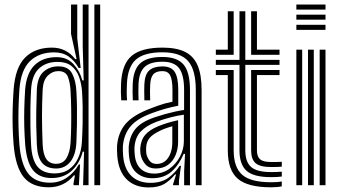

<svg xmlns="http://www.w3.org/2000/svg" viewBox="-20 -820 1506 850"><path d="M423.5 0H397.8V-800H423.5ZM372 0H347.8L352.2 -148.5H346.2Q333.2 -97.8 298.2 -64.8Q263.2 -31.8 208.8 -31.8Q154.2 -31.8 126.1 -66.6Q98 -101.5 91.5 -180.5Q88.5 -221.2 87.5 -259.9Q86.5 -298.5 87.5 -338.2Q88.5 -378 91.2 -422.2Q97 -496.5 133.4 -531.8Q169.8 -567 230.5 -567Q277.2 -567 305.5 -536.1Q333.8 -505.2 344.5 -464H350.5L346.2 -614V-800H372ZM222 -52.2Q260.2 -52.2 286.2 -70.9Q312.2 -89.5 326.2 -120.8Q340.2 -152 342.5 -190Q345 -234 345.8 -273.6Q346.5 -313.2 345.9 -348.8Q345.2 -384.2 343.2 -415.2Q340.5 -451 329.5 -480.8Q318.5 -510.5 295.8 -528.2Q273 -546 235 -546Q184.2 -546 152.6 -516.8Q121 -487.5 117.5 -421.8Q115.2 -380.2 114.6 -342Q114 -303.8 114.6 -264.5Q115.2 -225.2 117.5 -181Q120.8 -113.2 145.6 -82.8Q170.5 -52.2 222 -52.2ZM228.5 -74Q187.8 -74 166.6 -98.8Q145.5 -123.5 143 -180.8Q141.2 -221.5 140.6 -260.5Q140 -299.5 140.8 -339.2Q141.5 -379 143 -421.5Q145.2 -478 172.4 -502.1Q199.5 -526.2 238.5 -526.2Q283 -526.2 299.5 -494.1Q316 -462 318.2 -415.8Q320.2 -380.8 320.8 -343.8Q321.2 -306.8 320.6 -268.1Q320 -229.5 318.2 -190Q315.5 -134 291.5 -104Q267.5 -74 228.5 -74ZM228.5 -94.8Q259 -94.8 274.4 -120.1Q289.8 -145.5 292.5 -190Q294.5 -223.8 295.1 -262.2Q295.8 -300.8 295.1 -340Q294.5 -379.2 292.5 -415.8Q290.5 -455 280.5 -480.1Q270.5 -505.2 238.5 -505.2Q212 -505.2 191.5 -485.1Q171 -465 168.8 -422.5Q165.8 -360.5 165.9 -303.4Q166 -246.2 168.8 -180.2Q171 -135.5 185.6 -115.1Q200.2 -94.8 228.5 -94.8ZM195.8 9.2Q122 9.2 85.2 -35.6Q48.5 -80.5 40.2 -180.5Q37 -221.8 36 -260.6Q35 -299.5 36.1 -339.2Q37.2 -379 40.2 -422.8Q47.5 -521.8 91.5 -565.5Q135.5 -609.2 209.8 -609.2Q242 -609.2 268 -596.2Q294 -583.2 312.8 -558.5H319L294.5 -669.8V-800H322V-651L337.2 -519L328 -519.2Q310.8 -550.8 284.2 -569.5Q257.8 -588.2 219.8 -588.2Q153 -588.2 112.6 -549.2Q72.2 -510.2 65.8 -422.5Q63 -379.8 62 -340.1Q61 -300.5 61.9 -261.5Q62.8 -222.5 65.8 -181.5Q72.8 -93.8 104.2 -52.5Q135.8 -11.2 201.5 -11.2Q243 -11.2 276 -33.6Q309 -56 328.8 -91.8H334.5L329.2 0H305.5V-8.5L311.8 -43.5H306.8Q286.5 -18.2 258.4 -4.5Q230.2 9.2 195.8 9.2Z M846.8 0V-421.8Q846.8 -511 812.6 -549.8Q778.5 -588.5 699.2 -588.5Q617.8 -588.5 581.2 -555.8Q544.8 -523 541.8 -447.5Q541 -431 541 -412.5Q541 -394 542.5 -375.8H516.8Q515.5 -395 515.2 -411.5Q515 -428 515.8 -448.5Q519.2 -535.2 562.2 -572.2Q605.2 -609.2 699.2 -609.2Q761.5 -609.2 799.5 -590.2Q837.5 -571.2 855 -530Q872.5 -488.8 872.5 -421.8V0ZM663.2 -51.5Q700.5 -51.5 730 -72.8Q759.5 -94 776.8 -126.9Q794 -159.8 794 -194.8V-312.2Q768 -309 735.8 -300.6Q703.5 -292.2 672.5 -280.8Q627.2 -263.5 602.5 -237.2Q577.8 -211 575.2 -165.2Q575 -157.5 575.5 -149.8Q576 -142 576.5 -136Q579.8 -95 602.4 -73.2Q625 -51.5 663.2 -51.5ZM669.8 -74Q639.2 -74 622.9 -93.4Q606.5 -112.8 602 -138.2Q601.5 -143.5 601 -151Q600.5 -158.5 600.8 -163Q603.5 -200.5 622.8 -222.9Q642 -245.2 680.2 -261Q699.5 -269 722.9 -276.1Q746.2 -283.2 768.5 -287.8V-192.5Q768.5 -160 757.1 -133Q745.8 -106 723.6 -90Q701.5 -74 669.8 -74ZM673.5 -94.2Q696 -94.2 711.5 -107.1Q727 -120 734.9 -141.8Q742.8 -163.5 742.8 -190.2V-261Q724.8 -256 711.2 -251Q697.8 -246 688.8 -241.2Q655.8 -225.8 641.6 -208.5Q627.5 -191.2 626.8 -163Q626.8 -157.2 626.9 -151.8Q627 -146.2 627.8 -140.5Q630.5 -124.5 641.2 -109.4Q652 -94.2 673.5 -94.2ZM637.8 9.8Q577.5 9.8 541.1 -25.8Q504.8 -61.2 499.2 -129.5Q498.5 -140 498 -153.2Q497.5 -166.5 498.2 -174.5Q503 -234 537.1 -272.9Q571.2 -311.8 647 -340Q665.8 -347.2 679.5 -352.2Q693.2 -357.2 708 -361.4Q722.8 -365.5 743.5 -369.8V-422Q743.5 -465.5 733.8 -485.4Q724 -505.2 699.2 -505.2Q670.5 -505.2 658.2 -490.4Q646 -475.5 644.8 -443Q644.2 -435 644.1 -416Q644 -397 644.8 -375.8H619.2Q618.2 -400 618.5 -416.8Q618.8 -433.5 619 -445.8Q621 -491 640.9 -508.5Q660.8 -526 699.2 -526Q738 -526 753.6 -501.4Q769.2 -476.8 769.2 -422V-352Q735 -345.2 708.9 -337.8Q682.8 -330.2 655.5 -320.2Q587.2 -295.8 557.8 -260.4Q528.2 -225 524 -172.5Q523.5 -164 523.9 -152.8Q524.2 -141.5 525 -131.5Q529.8 -72.2 561.4 -41.4Q593 -10.5 646 -10.5Q694.2 -10.5 724.9 -32.5Q755.5 -54.5 775.5 -86H781.2L772.2 -19.8V0H746.5L746 -4L759.5 -47.5H754.8Q731 -19 705.5 -4.6Q680 9.8 637.8 9.8ZM795.2 0.2V-62L799.2 -138.8H793.2Q772.5 -89.8 739.4 -60.4Q706.2 -31 653.8 -31Q610.2 -31.2 582.5 -56.8Q554.8 -82.2 550.8 -133.8Q550.2 -141 549.8 -151.6Q549.2 -162.2 549.8 -169.8Q553.5 -217 579.1 -248.6Q604.8 -280.2 664 -300.5Q687.8 -308.5 710.8 -314.9Q733.8 -321.2 755.2 -326Q776.8 -330.8 795 -333.2V-421.8Q795 -488.8 773 -517.8Q751 -546.8 699.2 -546.8Q645 -546.8 620.1 -523.4Q595.2 -500 593.2 -446.2Q592.8 -430.5 592.6 -412.6Q592.5 -394.8 593.5 -375.8H568Q566.8 -396 566.9 -413.9Q567 -431.8 567.5 -446.8Q570 -511.5 600.6 -539.6Q631.2 -567.8 699.2 -567.8Q764.5 -567.8 792.8 -533.9Q821 -500 821 -421.8V0.2Z M1180.2 -35.8Q1103.2 -35.8 1071.8 -63.6Q1040.2 -91.5 1040.2 -154.5V-532.8H935.5V-555H1040.2V-770H1066V-555H1217.5V-532.8H1066V-154.5Q1066 -103 1091.8 -80.6Q1117.5 -58.2 1180.2 -58.2Q1192 -58.2 1203.5 -58.6Q1215 -59 1227.5 -60V-38.5Q1217.5 -37 1206.1 -36.4Q1194.8 -35.8 1180.2 -35.8ZM1180.2 9.2Q1076.8 9.2 1032.6 -28.8Q988.5 -66.8 988.5 -154.5V-487.8H935.5V-510.2H1014.5V-154.5Q1014.5 -79.5 1052.1 -46.4Q1089.8 -13.2 1180.2 -13.2Q1195 -13.2 1206.6 -14Q1218.2 -14.8 1227.5 -16.8V4.8Q1209.8 9.2 1180.2 9.2ZM1180.2 -80.5Q1131.5 -80.5 1111.6 -97.6Q1091.8 -114.8 1091.8 -154.5V-510.2H1217.5V-487.8H1117.5V-154.5Q1117.5 -126.5 1131.5 -114.6Q1145.5 -102.8 1180.2 -102.8Q1201 -102.8 1212.4 -103Q1223.8 -103.2 1227.5 -103.8V-82.2Q1220 -81.5 1209 -81Q1198 -80.5 1180.2 -80.5ZM935.5 -577.5V-600H988.5V-770H1014.5V-577.5ZM1091.8 -577.5V-770H1117.5V-600H1217.5V-577.5Z M1292 -777.5V-800H1421V-777.5ZM1292 -687.8V-710.2H1421V-687.8ZM1292 -732.8V-755H1421V-732.8ZM1395.2 0V-600H1421V0ZM1292 0V-600H1317.8V0ZM1343.5 0V-600H1369.2V0Z"/></svg>

Font: Big Shoulders Inline Display Thin ExtraBold
Style: Regular
Weight: 800
Version: Version 2.002